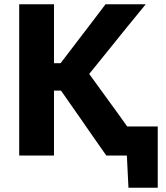

<svg xmlns="http://www.w3.org/2000/svg" viewBox="-20 -733 782 905"><path d="M70.5 0V-713H234.5V-435H265.5L349.5 -545Q379.5 -584 409 -622.8Q438.5 -661.5 477.5 -713H667Q620.5 -656.5 576.2 -602Q532 -547.5 487.5 -492L400.5 -384.5L497 -251.5Q516 -225.5 537.2 -196.2Q558.5 -167 579.5 -137H723.5V152H585.5L578 0H481Q447.5 -47.5 418.5 -89.2Q389.5 -131 361.5 -171.5L267.5 -306H234.5V0Z"/></svg>

Font: Commissioner
Style: Bold
Weight: 700
Designer: Kostas Bartsokas
Foundry: Kostas Bartsokas
Version: Version 1.000; ttfautohint (v1.8.3)